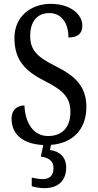

<svg xmlns="http://www.w3.org/2000/svg" viewBox="-20 -744 508 998"><path d="M211 234C280 234 324 197 324 127C324 74 292 42 240 36L245 9C355 1 429 -69 429 -188C429 -294 372 -349 269 -400C169 -450 137 -485 137 -559C137 -630 172 -676 236 -676C306 -676 336 -615 336 -549C382 -549 408 -568 408 -611C408 -667 349 -724 244 -724C137 -724 55 -655 55 -547C55 -437 105 -378 207 -326C303 -277 346 -242 346 -162C346 -82 303 -37 230 -37C153 -37 111 -105 107 -196C66 -196 40 -169 40 -128C40 -50 93 4 205 10L192 70C230 75 258 90 258 130C258 170 236 187 201 187C186 187 166 184 145 179V224C166 231 194 234 211 234Z"/></svg>

Font: Noto Serif Tamil Condensed
Style: Italic
Weight: 400
Width: 3
Italic angle: -12°
Designer: Indian Type Foundry, Tom Grace, and the Monotype Design Team
Foundry: Monotype Imaging Inc.
Version: Version 2.003